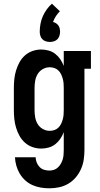

<svg xmlns="http://www.w3.org/2000/svg" viewBox="-20 -796 540 1039"><path d="M247 223Q223 223 200 219Q177 215 155.5 205.5Q134 196 116.5 180Q99 164 87 144Q75 124 68.5 101Q62 78 61 55H173Q173 69 178.5 83Q184 97 194 107.5Q204 118 218 122.5Q232 127 247 127Q260 127 272 123Q284 119 293.5 110Q303 101 309.5 89.5Q316 78 319.5 66Q323 54 324 41Q325 28 325 15V-81Q318 -62 306.5 -45Q295 -28 279 -15.5Q263 -3 243 2.5Q223 8 203 8Q179 8 156 0Q133 -8 115 -24Q97 -40 85.5 -61Q74 -82 67 -105Q60 -128 57.5 -152Q55 -176 55 -200V-320Q55 -344 57.5 -368Q60 -392 67 -415Q74 -438 85.5 -459Q97 -480 115 -496Q133 -512 156 -520Q179 -528 203 -528Q223 -528 243 -522.5Q263 -517 279 -504.5Q295 -492 306.5 -475Q318 -458 325 -439V-520H472V-424H437V15Q437 42 433 68.5Q429 95 418 119.5Q407 144 389.5 164.5Q372 185 349 198.5Q326 212 299.5 217.5Q273 223 247 223ZM249 -88Q262 -88 274 -92Q286 -96 295.5 -105Q305 -114 310.5 -125.5Q316 -137 319.5 -149.5Q323 -162 324 -174.5Q325 -187 325 -200V-320Q325 -333 324 -345.5Q323 -358 319.5 -370.5Q316 -383 310.5 -394.5Q305 -406 295.5 -415Q286 -424 274 -428Q262 -432 249 -432Q229 -432 211.5 -422Q194 -412 184 -395.5Q174 -379 170.5 -359.5Q167 -340 167 -320V-200Q167 -180 170.5 -160.5Q174 -141 184 -124.5Q194 -108 211.5 -98Q229 -88 249 -88ZM250 -569Q239 -569 228 -572.5Q217 -576 209.5 -583.5Q202 -591 198.5 -602Q195 -613 195 -624Q195 -645 199 -666.5Q203 -688 211.5 -707.5Q220 -727 232.5 -744.5Q245 -762 261 -776L304 -735Q292 -723 282.5 -708.5Q273 -694 267 -677Q276 -675 283.5 -670Q291 -665 296 -658Q301 -651 303 -642Q305 -633 305 -624Q305 -613 301.5 -602Q298 -591 290.5 -583.5Q283 -576 272 -572.5Q261 -569 250 -569Z"/></svg>

Font: Iosevka Gothic
Style: Bold
Weight: 700
Monospace: yes
Designer: Belleve Invis
Foundry: Belleve Invis
Version: Version 15.5.1; ttfautohint (v1.8.4)